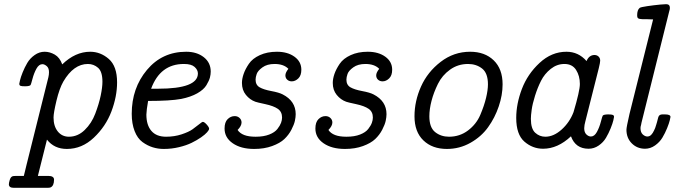

<svg xmlns="http://www.w3.org/2000/svg" viewBox="-20 -714 3261 928"><path d="M22.9 176.8Q22.9 169.9 26.9 156.5Q30.8 143.1 38.1 139.2Q42 136.2 59.1 136.2H95.2Q97.2 127.4 101.6 110.1Q106 92.8 107.9 84L213.9 -340.8Q216.8 -353 216.8 -365.2Q216.8 -385.3 205.8 -394.5Q194.8 -403.8 185.1 -403.8Q168 -403.8 156 -381.8Q144 -359.9 137 -333Q129.9 -306.2 127.9 -303.2Q124 -297.4 102.1 -296.9Q84 -296.9 78.6 -299.3Q73.2 -301.8 73.2 -309.1Q73.2 -311 76.7 -325.9Q80.1 -340.8 89.6 -364.5Q99.1 -388.2 112.1 -410.2Q125 -432.1 147.5 -448Q169.9 -463.9 195.8 -463.9Q220.7 -463.9 244.9 -450Q269 -436 280.8 -402.8Q343.8 -463.9 416 -463.9Q465.8 -463.9 505.9 -429Q545.9 -394 545.9 -315.9Q545.9 -248 518.6 -175.5Q491.2 -103 433.6 -48.6Q376 5.9 303.2 5.9Q242.2 5.9 207 -39.1L163.1 136.2H212.9Q240.7 136.2 241.2 153.8Q241.2 184.6 224.1 191.9Q219.2 193.8 209 193.8H46.9Q22.9 193.8 22.9 176.8ZM238.8 -146Q238.8 -104 259.3 -78.6Q279.8 -53.2 313 -53.2Q356 -53.2 389.4 -85.7Q422.9 -118.2 440.4 -164.6Q458 -210.9 466.6 -251.5Q475.1 -292 475.1 -318.8Q475.1 -367.7 454.1 -386.2Q433.1 -404.8 404.8 -404.8Q335.9 -404.8 286.1 -319.8Q267.1 -286.6 252.9 -227.3Q238.8 -168 238.8 -146Z M616.7 -164.1Q616.7 -288.1 690.2 -376Q763.7 -463.9 879.9 -463.9Q931.6 -463.9 965.1 -437.5Q998.5 -411.1 998.5 -368.2Q998.5 -354 994.6 -339.1Q990.7 -324.2 977.8 -302.5Q964.8 -280.8 933.3 -262.9Q901.9 -245.1 855.5 -235.8Q802.2 -226.1 695.8 -226.1Q688 -182.1 687.5 -160.2Q687.5 -109.4 711.7 -81.3Q735.8 -53.2 782.7 -53.2Q822.8 -53.2 857.7 -64.7Q892.6 -76.2 910.6 -89.1Q928.7 -102.1 942.6 -113.5Q956.5 -125 960.4 -125Q967.3 -125 979 -112.1Q990.7 -99.1 990.7 -91.8Q990.7 -85.9 981.2 -75Q971.7 -64 951.7 -50Q931.6 -36.1 906.2 -23.7Q880.9 -11.2 845.2 -2.7Q809.6 5.9 771.5 5.9Q743.7 5.9 718.3 -2Q692.9 -9.8 668.7 -27.3Q644.5 -44.9 630.6 -80.6Q616.7 -116.2 616.7 -164.1ZM710.4 -285.2H743.7Q936.5 -285.2 936.5 -358.9Q936.5 -376 920.7 -390.4Q904.8 -404.8 869.6 -404.8Q869.1 -404.8 868.7 -404.8Q754.4 -404.8 710.4 -285.2Z M1065.4 -92.8Q1065.4 -123.5 1080.3 -138.2Q1095.2 -152.8 1114.3 -152.8Q1128.4 -152.8 1137.9 -143.8Q1147.5 -134.8 1147.5 -122.1Q1147.5 -105 1128.4 -85.9Q1149.9 -53.2 1214.4 -53.2Q1215.3 -53.2 1216.3 -53.2Q1254.4 -53.2 1281.2 -63.7Q1308.1 -74.2 1320.8 -90.6Q1333.5 -106.9 1338.4 -120.4Q1343.3 -133.8 1343.3 -146Q1343.3 -173.8 1322.8 -188Q1302.2 -202.1 1262.2 -210.7Q1222.2 -219.2 1214.4 -222.2Q1187.5 -231.9 1168.5 -255.4Q1149.4 -278.8 1149.4 -313Q1149.4 -333 1157.5 -356.4Q1165.5 -379.9 1182.9 -405.5Q1200.2 -431.2 1235.8 -447.5Q1271.5 -463.9 1318.4 -463.9Q1370.1 -463.9 1403.3 -439.9Q1436.5 -416 1436.5 -377Q1436.5 -349.1 1421.9 -335Q1407.2 -320.8 1390.1 -320.8Q1377 -320.8 1368.2 -328.9Q1359.4 -336.9 1359.4 -349.9Q1359.4 -362.8 1373.5 -380.9V-381.8Q1350.6 -404.8 1307.1 -404.8Q1271 -404.8 1248.5 -388.4Q1226.1 -372.1 1220.7 -356.4Q1215.3 -340.8 1215.3 -329.1Q1215.3 -303.2 1234.9 -292Q1254.4 -280.8 1291.3 -273.9Q1328.1 -267.1 1346.2 -257.8Q1409.2 -225.6 1409.2 -162.1Q1409.2 -147.9 1405.3 -129.9Q1401.4 -111.8 1388.4 -86.9Q1375.5 -62 1354.5 -42Q1333.5 -22 1295.4 -8.1Q1257.3 5.9 1208.5 5.9Q1144.5 5.9 1105 -21.5Q1065.4 -48.8 1065.4 -92.8Z M1504.4 -92.8Q1504.4 -123.5 1519.3 -138.2Q1534.2 -152.8 1553.2 -152.8Q1567.4 -152.8 1576.9 -143.8Q1586.4 -134.8 1586.4 -122.1Q1586.4 -105 1567.4 -85.9Q1588.9 -53.2 1653.3 -53.2Q1654.3 -53.2 1655.3 -53.2Q1693.4 -53.2 1720.2 -63.7Q1747.1 -74.2 1759.8 -90.6Q1772.5 -106.9 1777.3 -120.4Q1782.2 -133.8 1782.2 -146Q1782.2 -173.8 1761.7 -188Q1741.2 -202.1 1701.2 -210.7Q1661.1 -219.2 1653.3 -222.2Q1626.5 -231.9 1607.4 -255.4Q1588.4 -278.8 1588.4 -313Q1588.4 -333 1596.4 -356.4Q1604.5 -379.9 1621.8 -405.5Q1639.2 -431.2 1674.8 -447.5Q1710.4 -463.9 1757.3 -463.9Q1809.1 -463.9 1842.3 -439.9Q1875.5 -416 1875.5 -377Q1875.5 -349.1 1860.8 -335Q1846.2 -320.8 1829.1 -320.8Q1815.9 -320.8 1807.1 -328.9Q1798.3 -336.9 1798.3 -349.9Q1798.3 -362.8 1812.5 -380.9V-381.8Q1789.6 -404.8 1746.1 -404.8Q1710 -404.8 1687.5 -388.4Q1665 -372.1 1659.7 -356.4Q1654.3 -340.8 1654.3 -329.1Q1654.3 -303.2 1673.8 -292Q1693.4 -280.8 1730.2 -273.9Q1767.1 -267.1 1785.2 -257.8Q1848.1 -225.6 1848.1 -162.1Q1848.1 -147.9 1844.2 -129.9Q1840.3 -111.8 1827.4 -86.9Q1814.5 -62 1793.5 -42Q1772.5 -22 1734.4 -8.1Q1696.3 5.9 1647.5 5.9Q1583.5 5.9 1543.9 -21.5Q1504.4 -48.8 1504.4 -92.8Z M1983.4 -151.9Q1983.4 -225.1 2014.9 -295.7Q2046.4 -366.2 2109.9 -415Q2173.3 -463.9 2252.4 -463.9Q2323.2 -463.9 2366.2 -422.4Q2409.2 -380.9 2409.2 -306.2Q2409.2 -254.4 2390.6 -199.7Q2372.1 -145 2339.1 -99.1Q2306.2 -53.2 2253.7 -23.7Q2201.2 5.9 2140.1 5.9Q2069.3 5.9 2026.4 -35.4Q1983.4 -76.7 1983.4 -151.9ZM2055.2 -151.9Q2055.2 -97.7 2083.3 -75.4Q2111.3 -53.2 2150.4 -53.2Q2202.1 -53.2 2242.2 -83.5Q2282.2 -113.8 2301.3 -158.4Q2320.3 -203.1 2329.3 -241Q2338.4 -278.8 2338.4 -306.2Q2338.4 -360.4 2310.3 -382.6Q2282.2 -404.8 2242.2 -404.8Q2193.4 -404.8 2155.3 -377.4Q2117.2 -350.1 2096.7 -308.6Q2076.2 -267.1 2065.7 -226.6Q2055.2 -186 2055.2 -151.9Z M2475.1 -144Q2475.1 -211.9 2502.4 -283.9Q2529.8 -356 2587.9 -409.9Q2646 -463.9 2717.8 -463.9Q2775.9 -463.9 2814.9 -418.9Q2827.1 -447.8 2853 -448.2Q2865.2 -448.2 2873 -440.7Q2880.9 -433.1 2880.9 -420.9Q2880.9 -412.1 2874 -383.8L2809.1 -127Q2804.2 -109.9 2803.7 -94.2Q2803.7 -74.2 2814.2 -64.2Q2824.7 -54.2 2835.9 -54.2Q2853 -54.2 2865 -76.2Q2877 -98.1 2884 -125Q2891.1 -151.9 2893.1 -154.8Q2897 -160.6 2918.9 -161.1Q2937 -161.1 2942.4 -158.4Q2947.8 -155.8 2947.8 -148.9Q2947.8 -146 2944.3 -131.6Q2940.9 -117.2 2931.4 -93.5Q2921.9 -69.8 2908.9 -47.9Q2896 -25.9 2873.5 -10.5Q2851.1 4.9 2824.7 4.9Q2761.7 4.9 2739.7 -55.2Q2675.8 4.9 2605 4.9Q2554.2 4.9 2514.6 -29.5Q2475.1 -64 2475.1 -144ZM2545.9 -140.1Q2545.9 -91.3 2566.9 -72.3Q2587.9 -53.2 2615.7 -53.2Q2655.8 -53.2 2694.3 -87.6Q2732.9 -122.1 2752 -171.9Q2782.7 -274.9 2782.7 -308.1Q2782.7 -347.2 2764.4 -376Q2746.1 -404.8 2708 -404.8Q2671.9 -404.8 2641.8 -380.9Q2611.8 -356.9 2595 -323.5Q2578.1 -290 2565.9 -251Q2553.7 -211.9 2549.8 -183.6Q2545.9 -155.3 2545.9 -140.1Z M3007.8 -86.9Q3007.8 -99.1 3022.5 -163.1L3136.7 -620.1Q3123.5 -621.1 3108.6 -621.1Q3093.8 -621.1 3086.7 -621.1Q3079.6 -621.1 3072 -622.6Q3064.5 -624 3062 -627.9Q3059.6 -631.8 3059.6 -640.1Q3059.6 -666 3071.8 -675.8Q3076.7 -679.7 3108.6 -684.3Q3140.6 -689 3170.9 -691.9L3199.7 -693.8Q3217.8 -693.8 3217.8 -675.8Q3217.8 -668.9 3214.8 -660.2L3080.6 -121.1L3078.6 -110.8Q3075.7 -101.1 3075.7 -95.2Q3075.7 -74.2 3086.7 -64.2Q3097.7 -54.2 3108.9 -54.2Q3113.8 -54.2 3118.7 -56.2Q3123.5 -58.1 3127.7 -62.5Q3131.8 -66.9 3134.8 -71.5Q3137.7 -76.2 3141.1 -83Q3144.5 -89.8 3146.7 -95.5Q3148.9 -101.1 3151.4 -110.1Q3153.8 -119.1 3155.3 -123Q3156.7 -127 3158.7 -136Q3160.6 -145 3161.6 -147Q3165.5 -161.1 3181.6 -161.1H3193.8Q3220.7 -161.1 3220.7 -148.9Q3220.7 -147 3217.3 -132.6Q3213.9 -118.2 3204.3 -94.5Q3194.8 -70.8 3181.6 -48.8Q3168.5 -26.9 3146 -11Q3123.5 4.9 3097.7 4.9Q3059.6 4.9 3033.7 -21Q3007.8 -46.9 3007.8 -86.9Z"/></svg>

Font: CMU Concrete
Style: Italic
Weight: 500
Italic angle: -14.04°
Version: Version 0.7.0